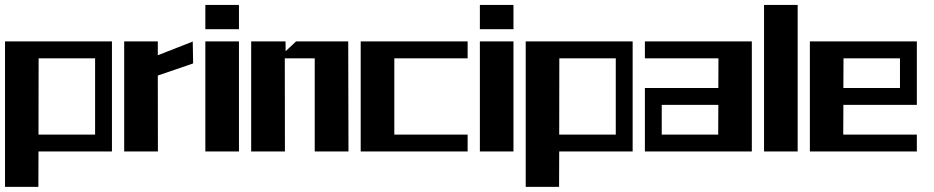

<svg xmlns="http://www.w3.org/2000/svg" viewBox="-20 -605 3731 767"><path d="M427.2 0H133.8L133.3 141.6H0V-439.5H427.2ZM133.8 -67.4H359.9V-372.1H134.3Z M610.4 -303.2 610.8 0H476.1V-439.5H610.4V-384.3L750 -439L751.5 -351.6Z M934.6 -488.3H800.3V-585.4H934.6ZM934.6 0H800.3V-439.5H934.6Z M1117.7 -372.1 1118.2 0H983.4V-439.5H1120.6L1121.1 -400.4L1162.6 -439.5H1371.1L1372.1 0H1237.3V-372.1Z M1848.1 -439.5V-372.1H1555.2V-67.4H1848.1V0H1420.9V-439.5Z M2031.2 -488.3H1897V-585.4H2031.2ZM2031.2 0H1897V-439.5H2031.2Z M2507.3 0H2213.9L2213.4 141.6H2080.1V-439.5H2507.3ZM2213.9 -67.4H2439.9V-372.1H2214.4Z M2849.6 -186H2623.5V-67.4H2849.1ZM2850.1 -372.1H2556.2V-439.5H2983.4V0H2556.2V-253.4H2849.6Z M3166.5 0H3032.2V-585.4H3166.5Z M3349.1 -253.4H3575.2V-372.1H3349.6ZM3348.6 -67.4H3642.6V0H3215.3V-439.5H3642.6V-186H3349.1Z"/></svg>

Font: Aqlam Corner
Style: Regular
Weight: 400
Designer: Developer/ Husham Jawad
Version: Version 1.00;December 29, 2020;FontCreator 13.0.0.2683 32-bi